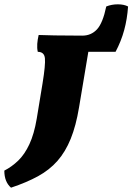

<svg xmlns="http://www.w3.org/2000/svg" viewBox="-118 -623 613 889"><path d="M-67 246Q-98 219 -98 167Q-63 149 -33.5 120.5Q-4 92 18 45Q40 -2 52 -73L79 -237Q93 -323 90 -353Q87 -383 57 -383Q53 -400 54.5 -420Q56 -440 61 -461Q88 -460 136 -459Q184 -458 263 -458Q304 -458 331 -487Q358 -516 374 -593Q399 -603 427.5 -603Q456 -603 475 -593Q471 -535 457 -483.5Q443 -432 417 -383H291L248 -126Q234 -41 209.5 19.5Q185 80 148 122Q111 164 58 193Q5 222 -67 246Z"/></svg>

Font: Vollkorn Black
Style: Italic
Weight: 900
Italic angle: -11°
Designer: Friedrich Althausen
Foundry: Friedrich Althausen
Version: Version 5.000; ttfautohint (v1.8.3)